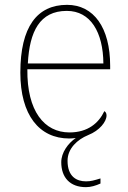

<svg xmlns="http://www.w3.org/2000/svg" viewBox="-20 -562 529 793"><path d="M335 211C355 211 375 205 395 196V175C368 183 356 187 335 187C297 187 259 168 259 102C259 51 300 14 344 -4C392 -23 420 -60 420 -85C420 -94 417 -99 411 -103C388 -54 343 -15 267 -15C163 -15 91 -103 93 -276H435V-290C435 -448 367 -542 257 -542C133 -542 64 -451 64 -262C64 -87 142 10 266 10C275 10 285 9 293 8C261 30 233 68 233 108C233 171 269 211 335 211ZM407 -300H95C102 -432 144 -517 256 -517C354 -517 406 -429 407 -300Z"/></svg>

Font: Noto Serif Georgian Thin
Style: Regular
Weight: 100
Designer: Monotype Design Team, Akaki Razmadze
Foundry: Google LLC
Version: Version 2.003